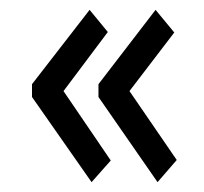

<svg xmlns="http://www.w3.org/2000/svg" viewBox="-20 -426 415 390"><path d="M166 -56 45 -229V-255L162 -406L199 -361L109 -241L205 -100ZM300 -56 180 -229V-255L296 -406L334 -360L243 -241L339 -101Z"/></svg>

Font: Inconsolata Condensed Medium
Style: Regular
Weight: 500
Width: 3
Monospace: yes
Designer: Raph Levien, Cyreal, Brenton Simpson
Foundry: Raph Levien, Cyreal, Google
Version: Version 3.100; ttfautohint (v1.8.4.7-5d5b)